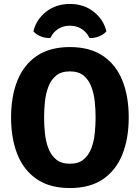

<svg xmlns="http://www.w3.org/2000/svg" viewBox="-20 -936 706 971"><path d="M203 -342Q203 -302.5 207.2 -261.5Q211.5 -220.5 224.8 -185.8Q238 -151 264 -129.5Q290 -108 333.5 -108Q377 -108 402.8 -129.5Q428.5 -151 441.8 -185.8Q455 -220.5 459.2 -261.5Q463.5 -302.5 463.5 -342Q463.5 -381.5 459.2 -422.2Q455 -463 441.8 -497.8Q428.5 -532.5 402.8 -553.8Q377 -575 333.5 -575Q290 -575 264 -553.8Q238 -532.5 224.8 -497.8Q211.5 -463 207.2 -422.2Q203 -381.5 203 -342ZM36 -342Q36 -449 68.2 -529Q100.5 -609 166.5 -653.5Q232.5 -698 333.5 -698Q435 -698 501 -653.2Q567 -608.5 599 -528.5Q631 -448.5 631 -342Q631 -234.5 598.5 -154.2Q566 -74 500.2 -29.5Q434.5 15 333.5 15Q232 15 166 -30Q100 -75 68 -155.2Q36 -235.5 36 -342ZM518 -777.5Q504 -761 480.5 -751.8Q457 -742.5 432.5 -744Q419 -772.5 393.5 -789.2Q368 -806 333.5 -806Q299 -806 273.5 -789.2Q248 -772.5 234.5 -744Q210 -742.5 186.5 -751.8Q163 -761 149 -777.5Q163 -837 213 -876.5Q263 -916 333.5 -916Q404 -916 454 -876.5Q504 -837 518 -777.5Z"/></svg>

Font: Signika
Style: Bold
Weight: 700
Designer: Anna Giedry
Foundry: Anna Giedry
Version: Version 2.001